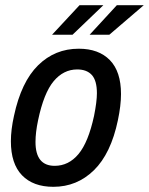

<svg xmlns="http://www.w3.org/2000/svg" viewBox="-20 -710 575 741"><path d="M22 -165Q22 -209 34 -263Q62 -394 127 -458Q192 -522 284 -522Q361 -522 404 -478Q447 -434 447 -347Q447 -303 435 -246Q408 -117 342.5 -53Q277 11 186 11Q108 11 65 -33.5Q22 -78 22 -165ZM343 -263Q354 -318 354 -350Q354 -399 334.5 -420.5Q315 -442 278 -442Q225 -442 187 -396.5Q149 -351 127 -246Q117 -199 117 -162Q117 -70 191 -70Q245 -70 283 -115.5Q321 -161 343 -263ZM287 -690H379L260 -576H181ZM431 -690H535L402 -576H326Z"/></svg>

Font: Decalotype Medium Italic
Style: Regular
Weight: 500
Italic angle: -12°
Designer: Alfredo Marco Pradil
Foundry: Alfredo Marco Pradil
Version: Version 1.0